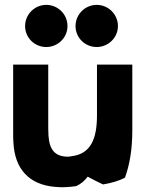

<svg xmlns="http://www.w3.org/2000/svg" viewBox="-20 -748 602 788"><path d="M83 -641C83 -593 122 -555 170 -555C217 -555 257 -593 257 -641C257 -690 217 -728 170 -728C122 -728 83 -689 83 -641ZM290 -641C290 -593 329 -555 377 -555C424 -555 464 -593 464 -641C464 -690 424 -728 377 -728C329 -728 290 -689 290 -641ZM403 9C437 3 467 -5 493 -19C513 -75 523 -137 523 -213V-483H378V-274C378 -178 352 -116 274 -107C269 -106 264 -105 259 -105C206 -105 183 -133 179 -191C178 -208 178 -225 178 -243V-483H34V-203C34 -190 34 -176 35 -164C40 -56 98 10 206 19C234 22 264 20 292 16C313 7 328 -7 340 -23C363 -10 384 0 403 9Z"/></svg>

Font: Bluebird
Style: SfBd
Weight: 700
Designer: Jasper
Foundry: Cannot Into Space Fonts
Version: Version 0.98